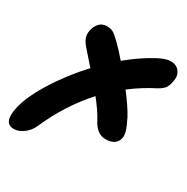

<svg xmlns="http://www.w3.org/2000/svg" viewBox="-194 -635 932 956"><g transform="rotate(30 272.5 -157.5)"><path d="M9.8 184.1Q-50.8 184.1 -32.2 91.8Q-18.1 20.5 42.5 -77.6Q103 -175.8 189 -269Q134.3 -330.1 124 -342.8Q102.5 -366.7 95 -385.7Q87.4 -404.8 92.8 -431.2Q98.1 -456.1 114 -473.6Q129.9 -491.2 157.2 -491.2Q178.7 -491.2 193.1 -483.2Q207.5 -475.1 233.9 -449.2Q265.1 -419.4 301.8 -376Q358.4 -422.9 415 -457Q482.9 -499 519 -499Q553.2 -499 570.1 -475.8Q586.9 -452.6 580.1 -419.9Q575.2 -390.6 564 -376.5Q552.7 -362.3 528.8 -349.1Q460 -314.5 394 -264.2Q445.3 -197.8 471.2 -149.9Q492.2 -107.4 498.3 -86.2Q504.4 -64.9 502 -48.8Q491.2 0 430.2 0Q379.9 0 349.1 -61Q325.7 -104.5 280.8 -161.1Q173.3 -42.5 106 111.8Q91.8 143.6 64.5 163.8Q37.1 184.1 9.8 184.1Z"/></g></svg>

Font: Shantell Sans Irregular
Style: Bold Italic
Weight: 700
Italic angle: -11.31°
Designer: Stephen Nixon, Anya Danilova, Shantell Martin
Foundry: Arrow Type
Version: Version 1.006;[9816181b4]